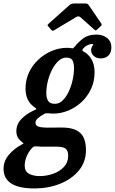

<svg xmlns="http://www.w3.org/2000/svg" viewBox="-94 -802 646 1080"><path d="M193.5 -635 177.5 -654Q172.5 -659.5 173.2 -661.5Q174 -663.5 180.5 -669.5L297.5 -774Q307 -782.5 325.5 -782.5H383Q393 -782.5 397 -780.5Q401 -778.5 404.5 -774L476.5 -668.5Q480.5 -662 473.5 -655.5L452.5 -636Q446 -630.5 443.8 -630.8Q441.5 -631 436.5 -635.5L358.5 -705Q347.5 -714.5 333.5 -705.5L211 -632Q204.5 -628 201 -629.2Q197.5 -630.5 193.5 -635ZM-74 147Q-74 103.5 -44.2 68.8Q-14.5 34 23.5 14Q41 4 38.2 3.2Q35.5 2.5 24.5 -8Q-2 -28.5 -2 -63.5Q-2 -103.5 26.8 -133Q55.5 -162.5 95 -180Q111.5 -187 111 -189Q110.5 -191 98.5 -200Q49.5 -234.5 49.5 -303.5Q49.5 -352.5 69.2 -394.5Q89 -436.5 122.8 -467.5Q156.5 -498.5 198 -515.8Q239.5 -533 283 -533Q298.5 -533 310 -530.5Q316.5 -529.5 318.2 -531.2Q320 -533 325 -538.5Q346.5 -565 374.2 -586.2Q402 -607.5 449 -607.5Q484 -607.5 508.2 -588.5Q532.5 -569.5 532.5 -535.5Q532.5 -507 516.5 -490.2Q500.5 -473.5 472 -473.5Q448 -473.5 433.2 -487.5Q418.5 -501.5 418.5 -520Q418.5 -531 423.2 -538.5Q428 -546 430 -550.2Q432 -554.5 424 -554.5Q412.5 -554.5 398.2 -547.8Q384 -541 373 -527.5Q364.5 -518 375 -513Q403 -498.5 420.5 -468.8Q438 -439 438 -395.5Q438 -344.5 418.2 -302Q398.5 -259.5 365 -228.2Q331.5 -197 290 -180Q248.5 -163 205.5 -163Q191 -163 179 -164.5Q169.5 -165.5 164 -164.8Q158.5 -164 150 -158Q133 -149.5 119.2 -137Q105.5 -124.5 105.5 -111.5Q105.5 -94.5 124.2 -89.2Q143 -84 171 -84Q180 -84 196.2 -84.2Q212.5 -84.5 229.2 -84.5Q246 -84.5 255.5 -84.5Q324 -84.5 356.8 -54.8Q389.5 -25 389.5 43Q389.5 109 349.5 157.2Q309.5 205.5 243.5 231.8Q177.5 258 99.5 258Q-74 258 -74 147ZM166.5 -278Q166.5 -251.5 176.5 -234.8Q186.5 -218 215.5 -218Q238 -218 257.5 -236.2Q277 -254.5 291.5 -284.5Q306 -314.5 314 -349.8Q322 -385 322.5 -419Q322.5 -442.5 314.8 -460.2Q307 -478 278.5 -478Q255.5 -478 235.2 -459.5Q215 -441 199.5 -411.2Q184 -381.5 175.2 -346.5Q166.5 -311.5 166.5 -278ZM87 29.5Q68 50 56.5 76.2Q45 102.5 45 131.5Q45 162 69 175.2Q93 188.5 130 188.5Q168 188.5 204.8 175.5Q241.5 162.5 265.5 137Q289.5 111.5 289.5 73.5Q289.5 45.5 275 34.2Q260.5 23 224 23H153.5Q144 23 135.8 22.8Q127.5 22.5 116 21.5Q104 21 98.8 21.8Q93.5 22.5 87 29.5Z"/></svg>

Font: Besley* Narrow Semi
Style: Italic
Weight: 600
Width: 4
Italic angle: -13°
Designer: Owen Earl
Foundry: indestructible type*
Version: Version 3.000; ttfautohint (v1.8.3)